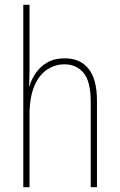

<svg xmlns="http://www.w3.org/2000/svg" viewBox="-20 -873 498 800"><path d="M103 -586Q103 -563 102.5 -548Q102 -533 101 -515H103Q111 -542 129 -568.5Q147 -595 176.5 -612.5Q206 -630 250 -630Q314 -630 349 -586.5Q384 -543 384 -453V-93H358V-449Q358 -534 328 -569.5Q298 -605 249 -605Q209 -605 175.5 -582.5Q142 -560 122.5 -513Q103 -466 103 -392V-93H77V-853H103Z"/></svg>

Font: Noto Sans Telugu UI Condensed Thin
Style: Regular
Weight: 100
Width: 3
Designer: Jelle Bosma - Monotype Design Team
Foundry: Monotype Imaging Inc.
Version: Version 2.005; ttfautohint (v1.8.4.7-5d5b)